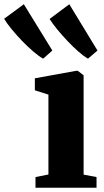

<svg xmlns="http://www.w3.org/2000/svg" viewBox="-138 -886 490 906"><path d="M29.5 0V-50.5L90.5 -62.5V-439.5L26.5 -460V-516.5L222 -552H229L256.5 -530.5V-62L317.5 -50.5V0ZM65 -609.5Q46 -620 19.2 -642.8Q-7.5 -665.5 -34.8 -694Q-62 -722.5 -84.5 -750Q-107 -777.5 -118.5 -797.5L-25.5 -866L109 -647.5L66 -609.5ZM277 -609.5Q258 -620 232.5 -642.2Q207 -664.5 180.5 -692.5Q154 -720.5 131.5 -748Q109 -775.5 96 -796.5L189 -866L322 -647.5L277.5 -609.5Z"/></svg>

Font: Merriweather 60pt Black
Style: Regular
Weight: 900
Version: Version 2.100